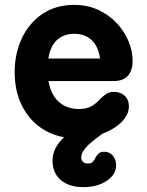

<svg xmlns="http://www.w3.org/2000/svg" viewBox="-20 -550 602 785"><path d="M289.8 15Q217.8 15 161.4 -18.4Q105 -51.8 72.5 -112.5Q40 -173.2 40 -255.2Q40 -331.8 69.6 -394.1Q99.2 -456.5 153.8 -493.2Q208.2 -530 282.5 -530Q338.8 -530 383.1 -509Q427.5 -488 458.6 -454.1Q489.8 -420.2 506 -380.2Q522.2 -340.2 522.2 -301.2Q522.2 -262.5 503.4 -240.5Q484.5 -218.5 443 -218.5H178.2Q185.2 -178.5 203.1 -153.2Q221 -128 246.6 -116.1Q272.2 -104.2 302.5 -104.2Q335.5 -104.2 355.9 -116.9Q376.2 -129.5 392 -147.8Q402.2 -157.5 414.5 -166Q426.8 -174.5 447 -174.5Q473 -174.5 490.1 -158.2Q507.2 -142 507 -113Q506.8 -89.2 490.4 -66.6Q474 -44 444.6 -25.6Q415.2 -7.2 376 3.9Q336.8 15 289.8 15ZM177.8 -310.8H389Q382 -360.8 354.4 -386.2Q326.8 -411.8 283.8 -411.8Q241.8 -411.8 213.9 -387.4Q186 -363 177.8 -310.8ZM321.2 215Q262 215 228.4 185.9Q194.8 156.8 194.8 106.5Q194.8 80.2 207.1 56Q219.5 31.8 243.8 9.4Q268 -13 304.8 -34L399 -3.2Q351 30.8 332.1 52.1Q313.2 73.5 312.2 90.2Q311.2 102.2 318.2 110.4Q325.2 118.5 338.2 118.5Q354.5 118.5 360.8 110Q367 101.5 372 91.5Q376.8 83.5 383.9 76.9Q391 70.2 408 70.5Q428 70.8 441.4 86.4Q454.8 102 454.8 125.8Q454.8 163.8 416.4 189.4Q378 215 321.2 215Z"/></svg>

Font: National Park
Style: Regular
Weight: 400
Designer: Andrea Herstowski, Ben Hoepner
Version: Version 1.009